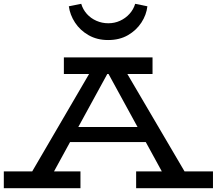

<svg xmlns="http://www.w3.org/2000/svg" viewBox="-22 -987 1137 1007"><path d="M106 -18 468 -638H623L987 -18H865L527 -636H561L223 -18ZM-2 0V-88H400V0ZM314 -242 338 -321H750L772 -242ZM692 0V-88H1095V0ZM313 -599V-686H778V-599ZM545 -777Q487 -777 442.5 -802.5Q398 -828 371.5 -868.5Q345 -909 339 -954L404 -967Q413 -937 433.5 -914Q454 -891 483.5 -878Q513 -865 546 -865Q579 -865 607.5 -878Q636 -891 657 -914Q678 -937 687 -967L751 -954Q746 -909 719.5 -868.5Q693 -828 649 -802.5Q605 -777 545 -777Z"/></svg>

Font: BioRhyme SemiExpanded
Style: Regular
Weight: 400
Width: 6
Designer: Aoife Mooney
Foundry: Aoife Mooney Type
Version: Version 1.600;gftools[0.9.33]